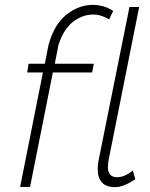

<svg xmlns="http://www.w3.org/2000/svg" viewBox="-20 -771 620 792"><path d="M104 0H63L157 -472H92L98 -508H165L180 -585Q203 -670 254 -710.5Q305 -751 364 -751Q411 -750 447 -726L430 -691Q398 -711 364 -711Q320 -711 281 -680.8Q242 -650.5 221 -585L206 -508H367L360 -472H198ZM455 1Q383 1 383 -74Q383 -90 386 -106L514 -742H554L427 -106L425 -82Q425 -40 463 -40Q494 -40 528 -68L538 -32Q490 1 455 1Z"/></svg>

Font: Argentum Sans ExtraLight
Style: Italic
Weight: 200
Italic angle: -11°
Designer: Julieta Ulanovsky (font), Cristiano Sobral (main changes and remaster)
Foundry: Julieta Ulanovsky (font), Cristiano Sobral (main changes and remaster)
Version: Version 2.007;June 15, 2022;FontCreator 14.0.0.2814 64-bit; 